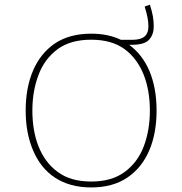

<svg xmlns="http://www.w3.org/2000/svg" viewBox="-20 -800 783 825"><path d="M371.6 -655.3C309.6 -655.3 257.3 -641.1 215.8 -613.3C132.3 -556.6 90.3 -453.6 90.3 -324.7C90.3 -260.3 101.1 -203.1 122.1 -153.8C164.1 -54.2 247.1 5.4 371.6 5.4C433.6 5.4 485.8 -8.8 527.3 -37.1C610.8 -93.3 652.8 -195.8 652.8 -324.7C652.8 -389.2 642.6 -446.3 621.6 -496.1C601.6 -542.5 572.8 -579.6 535.2 -607.4H543.9C582.5 -607.4 607.9 -614.7 621.1 -629.9C634.3 -645 640.6 -663.6 640.6 -685.5C640.6 -716.8 636.2 -742.2 624 -779.8L601.6 -772C613.3 -732.9 617.7 -711.9 617.7 -686C617.7 -652.3 601.1 -628.9 548.8 -628.9H499.5C463.4 -646.5 420.9 -655.3 371.6 -655.3ZM371.6 -629.4C430.7 -629.4 479 -615.7 516.1 -588.4C590.3 -533.2 624 -436.5 624 -324.7C624 -268.6 615.2 -217.8 598.1 -171.9C580.6 -125.5 553.2 -88.9 516.1 -61.5C479 -33.7 430.7 -20 371.6 -20C312.5 -20 264.6 -33.7 227.5 -61.5C152.8 -116.2 119.1 -212.9 119.1 -324.7C119.1 -380.9 127.9 -431.6 145.5 -478C162.6 -523.9 189.9 -560.5 227.1 -588.4C264.2 -615.7 312.5 -629.4 371.6 -629.4Z"/></svg>

Font: Estedad Thin
Style: Regular
Weight: 100
Designer: Amin Abedi
Version: Version 7.3